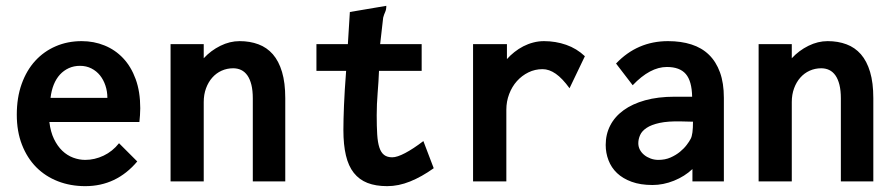

<svg xmlns="http://www.w3.org/2000/svg" viewBox="-20 -617 3040 653"><path d="M257.8 -477.1Q299.3 -477.1 335.4 -462.4Q371.6 -447.8 398.7 -419.2Q425.8 -390.6 441.4 -347.9Q457 -305.2 457 -249Q457 -236.8 456.1 -225.1Q455.1 -213.4 454.1 -202.1H147.9Q151.9 -168.5 163.6 -144.3Q175.3 -120.1 191.9 -104.2Q208.5 -88.4 228.8 -80.8Q249 -73.2 270 -73.2Q301.8 -73.2 332.3 -87.6Q362.8 -102.1 384.8 -129.9L446.8 -67.9Q376 16.1 270 16.1Q219.7 16.1 177 -0.5Q134.3 -17.1 103.3 -48.3Q72.3 -79.6 54.7 -124.8Q37.1 -169.9 37.1 -227.1Q37.1 -285.2 53.7 -331.5Q70.3 -377.9 99.9 -410.2Q129.4 -442.4 169.7 -459.7Q210 -477.1 257.8 -477.1ZM345.2 -284.2Q345.2 -306.2 338.6 -325.9Q332 -345.7 320.1 -360.6Q308.1 -375.5 290.8 -384.3Q273.4 -393.1 252 -393.1Q231.4 -393.1 214.1 -385.3Q196.8 -377.4 183.8 -363.3Q170.9 -349.1 162.8 -329.1Q154.8 -309.1 151.9 -284.2Z M560.1 0V-466.8H672.9V-418.9Q697.3 -445.3 729.5 -461.2Q761.7 -477.1 794.9 -477.1Q830.1 -477.1 858.9 -466.3Q887.7 -455.6 908 -432.4Q928.2 -409.2 939.2 -372.3Q950.2 -335.4 950.2 -283.2V0H839.8V-282.2Q839.8 -309.1 835 -328.6Q830.1 -348.1 821.3 -360.6Q812.5 -373 800.3 -378.9Q788.1 -384.8 772.9 -384.8Q752 -384.8 733.6 -376.5Q715.3 -368.2 701.9 -353Q688.5 -337.9 680.7 -316.7Q672.9 -295.4 672.9 -270V0Z M1169.9 -576.2 1293.9 -597.2Q1293.9 -584.5 1290 -576.2Q1286.1 -567.9 1283.2 -557.1L1272.9 -466.8H1414.1V-376H1269Q1267.6 -339.8 1264.4 -301.3Q1261.2 -262.7 1261.2 -225.1Q1261.2 -187 1262.9 -159.7Q1264.6 -132.3 1270.3 -115.2Q1275.9 -98.1 1286.4 -90.1Q1296.9 -82 1314 -82Q1330.6 -82 1357.9 -96.4Q1385.3 -110.8 1419.9 -137.2L1455.1 -44.9Q1414.1 -15.6 1374.8 0.2Q1335.4 16.1 1296.9 16.1Q1257.8 16.1 1229.7 5.1Q1201.7 -5.9 1183.3 -29.1Q1165 -52.2 1156.5 -88.4Q1147.9 -124.5 1147.9 -174.8Q1147.9 -208.5 1149.9 -258.1Q1151.9 -307.6 1157.2 -376H1056.2V-466.8H1163.1Z M1588.9 -466.8H1704.1V-416Q1715.3 -428.7 1729.5 -439.9Q1743.7 -451.2 1759.8 -459.5Q1775.9 -467.8 1793.7 -472.4Q1811.5 -477.1 1830.1 -477.1Q1869.6 -477.1 1905.5 -464.6Q1941.4 -452.1 1969.2 -425.8L1917 -316.9Q1892.6 -350.6 1870.1 -366.2Q1847.7 -381.8 1825.2 -381.8Q1799.3 -381.8 1777.1 -370.8Q1754.9 -359.9 1738 -341.1Q1721.2 -322.3 1711.7 -297.1Q1702.1 -272 1702.1 -244.1V0H1588.9Z M2075.2 -400.9Q2147.5 -477.1 2252 -477.1Q2296.4 -477.1 2331.5 -465.8Q2366.7 -454.6 2391.1 -430.9Q2415.5 -407.2 2428.7 -370.8Q2441.9 -334.5 2441.9 -284.2V0H2335V-42Q2308.6 -17.1 2272.2 -2.4Q2235.8 12.2 2199.2 12.2Q2158.2 12.2 2128.2 1.2Q2098.1 -9.8 2078.6 -28.3Q2059.1 -46.9 2049.6 -71.8Q2040 -96.7 2040 -124Q2040 -160.2 2055.4 -190.2Q2070.8 -220.2 2100.6 -241.9Q2130.4 -263.7 2174.1 -275.9Q2217.8 -288.1 2274.9 -288.1H2334Q2333 -341.3 2312.5 -365.2Q2292 -389.2 2248 -389.2Q2190.9 -389.2 2131.8 -327.1ZM2295.9 -204.1Q2252 -205.1 2223.6 -199Q2195.3 -192.9 2179.2 -182.1Q2163.1 -171.4 2157 -157.5Q2150.9 -143.6 2150.9 -129.9Q2150.9 -118.2 2156.2 -107.9Q2161.6 -97.7 2170.9 -90.1Q2180.2 -82.5 2192.6 -77.9Q2205.1 -73.2 2219.2 -73.2Q2242.2 -73.2 2260.5 -81.3Q2278.8 -89.4 2292.5 -100.6Q2306.2 -111.8 2315.4 -124Q2324.7 -136.2 2329.1 -145Q2333 -152.3 2335 -166.7Q2336.9 -181.2 2336.9 -203.1Z M2560.1 0V-466.8H2672.9V-418.9Q2697.3 -445.3 2729.5 -461.2Q2761.7 -477.1 2794.9 -477.1Q2830.1 -477.1 2858.9 -466.3Q2887.7 -455.6 2908 -432.4Q2928.2 -409.2 2939.2 -372.3Q2950.2 -335.4 2950.2 -283.2V0H2839.8V-282.2Q2839.8 -309.1 2835 -328.6Q2830.1 -348.1 2821.3 -360.6Q2812.5 -373 2800.3 -378.9Q2788.1 -384.8 2772.9 -384.8Q2752 -384.8 2733.6 -376.5Q2715.3 -368.2 2701.9 -353Q2688.5 -337.9 2680.7 -316.7Q2672.9 -295.4 2672.9 -270V0Z"/></svg>

Font: InconsolataGo
Style: Bold
Weight: 700
Designer: Raph Levien, Kirill Tkachev(cyreal.org)
Foundry: Raph Levien, Kirill Tkachev(cyreal.org)
Version: Version 1.015; ttfautohint (v0.92) -l 8 -r 50 -G 200 -x 14 -